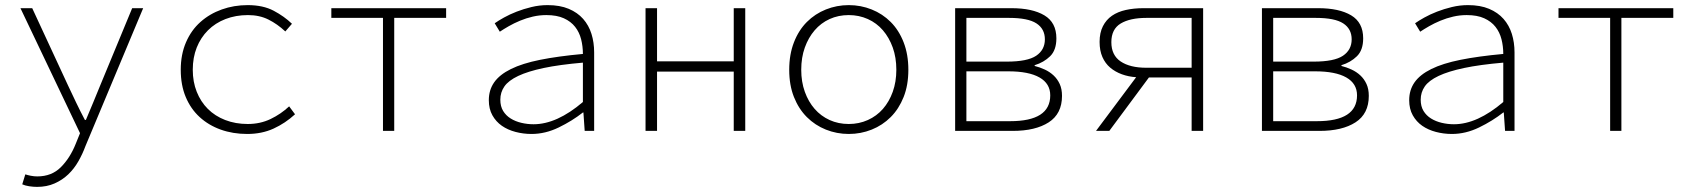

<svg xmlns="http://www.w3.org/2000/svg" viewBox="-20 -512 6640 751"><path d="M125 219Q110 219 94 216.5Q78 214 67 209L79 170Q88 173 100.5 175.5Q113 178 126 178Q182 178 218 142Q254 106 276 51L293 9L60 -480H106L246 -178Q260 -148 277.5 -111.5Q295 -75 312 -43H316Q330 -75 344.5 -111Q359 -147 372 -178L497 -480H540L314 60Q303 90 286.5 119Q270 148 247 170Q224 192 193.5 205.5Q163 219 125 219Z M947 12Q891 12 843.5 -5Q796 -22 761 -54Q726 -86 706.5 -132.5Q687 -179 687 -239Q687 -299 707.5 -346.5Q728 -394 764 -426Q800 -458 847.5 -475Q895 -492 949 -492Q1009 -492 1050.5 -470Q1092 -448 1122 -419L1096 -389Q1065 -418 1030 -435.5Q995 -453 950 -453Q902 -453 862 -437.5Q822 -422 793.5 -393.5Q765 -365 749.5 -326Q734 -287 734 -239Q734 -192 749.5 -153Q765 -114 793 -86Q821 -58 861 -42.5Q901 -27 949 -27Q998 -27 1038.5 -46.5Q1079 -66 1111 -96L1134 -65Q1096 -30 1050 -9Q1004 12 947 12Z M1478 0V-442H1276V-480H1725V-442H1522V0Z M2059 12Q2027 12 1996.5 4Q1966 -4 1943 -20Q1920 -36 1906 -61Q1892 -86 1892 -120Q1892 -160 1913 -190Q1934 -220 1978.5 -242Q2023 -264 2092.5 -278Q2162 -292 2260 -301Q2260 -331 2253 -358.5Q2246 -386 2229.5 -407Q2213 -428 2185.5 -440.5Q2158 -453 2117 -453Q2090 -453 2064 -447Q2038 -441 2014 -431Q1990 -421 1970 -409.5Q1950 -398 1935 -388L1915 -421Q1929 -431 1951.5 -443.5Q1974 -456 2001 -466.5Q2028 -477 2059 -484.5Q2090 -492 2122 -492Q2170 -492 2204.5 -477.5Q2239 -463 2261 -438Q2283 -413 2293.5 -379.5Q2304 -346 2304 -307V0H2267L2262 -72H2260Q2218 -39 2165.5 -13.5Q2113 12 2059 12ZM2067 -26Q2158 -26 2260 -113V-267Q2168 -259 2106.5 -246Q2045 -233 2007 -215Q1969 -197 1953 -174Q1937 -151 1937 -122Q1937 -96 1948 -78Q1959 -60 1977.5 -48.5Q1996 -37 2019.5 -31.5Q2043 -26 2067 -26Z M2505 0V-480H2550V-272H2850V-480H2895V0H2850V-232H2550V0Z M3300 12Q3253 12 3210.5 -5Q3168 -22 3136 -54Q3104 -86 3085.5 -132.5Q3067 -179 3067 -239Q3067 -299 3085.5 -346.5Q3104 -394 3136 -426Q3168 -458 3210.5 -475Q3253 -492 3300 -492Q3347 -492 3389.5 -475Q3432 -458 3464 -426Q3496 -394 3514.5 -346.5Q3533 -299 3533 -239Q3533 -179 3514.5 -132.5Q3496 -86 3464 -54Q3432 -22 3389.5 -5Q3347 12 3300 12ZM3300 -27Q3340 -27 3374.5 -42.5Q3409 -58 3433.5 -86Q3458 -114 3472 -153Q3486 -192 3486 -239Q3486 -287 3472 -326Q3458 -365 3433.5 -393.5Q3409 -422 3374.5 -437.5Q3340 -453 3300 -453Q3259 -453 3225 -437.5Q3191 -422 3166.5 -393.5Q3142 -365 3128 -326Q3114 -287 3114 -239Q3114 -192 3128 -153Q3142 -114 3166.5 -86Q3191 -58 3225 -42.5Q3259 -27 3300 -27Z M3716 0V-480H3936Q4018 -480 4065 -452Q4112 -424 4112 -362Q4112 -316 4087.5 -292Q4063 -268 4027 -257V-254Q4047 -249 4066.5 -240Q4086 -231 4101 -217Q4116 -203 4125 -183.5Q4134 -164 4134 -137Q4134 -67 4082 -33.5Q4030 0 3941 0ZM3760 -271H3918Q3999 -271 4033 -294Q4067 -317 4067 -358Q4067 -399 4034 -420.5Q4001 -442 3927 -442H3760ZM3760 -38H3931Q4088 -38 4088 -139Q4088 -185 4046 -209Q4004 -233 3924 -233H3760Z M4641 0V-209H4474L4319 0H4267L4424 -210Q4394 -212 4368 -221.5Q4342 -231 4322.5 -247.5Q4303 -264 4292 -289Q4281 -314 4281 -348Q4281 -384 4294 -409.5Q4307 -435 4329.5 -450.5Q4352 -466 4383.5 -473Q4415 -480 4453 -480H4686V0ZM4464 -247H4641V-442H4464Q4400 -442 4363.5 -420Q4327 -398 4327 -347Q4327 -296 4363.5 -271.5Q4400 -247 4464 -247Z M4916 0V-480H5136Q5218 -480 5265 -452Q5312 -424 5312 -362Q5312 -316 5287.5 -292Q5263 -268 5227 -257V-254Q5247 -249 5266.5 -240Q5286 -231 5301 -217Q5316 -203 5325 -183.5Q5334 -164 5334 -137Q5334 -67 5282 -33.5Q5230 0 5141 0ZM4960 -271H5118Q5199 -271 5233 -294Q5267 -317 5267 -358Q5267 -399 5234 -420.5Q5201 -442 5127 -442H4960ZM4960 -38H5131Q5288 -38 5288 -139Q5288 -185 5246 -209Q5204 -233 5124 -233H4960Z M5659 12Q5627 12 5596.5 4Q5566 -4 5543 -20Q5520 -36 5506 -61Q5492 -86 5492 -120Q5492 -160 5513 -190Q5534 -220 5578.5 -242Q5623 -264 5692.5 -278Q5762 -292 5860 -301Q5860 -331 5853 -358.5Q5846 -386 5829.5 -407Q5813 -428 5785.5 -440.5Q5758 -453 5717 -453Q5690 -453 5664 -447Q5638 -441 5614 -431Q5590 -421 5570 -409.5Q5550 -398 5535 -388L5515 -421Q5529 -431 5551.5 -443.5Q5574 -456 5601 -466.5Q5628 -477 5659 -484.5Q5690 -492 5722 -492Q5770 -492 5804.5 -477.5Q5839 -463 5861 -438Q5883 -413 5893.5 -379.5Q5904 -346 5904 -307V0H5867L5862 -72H5860Q5818 -39 5765.5 -13.5Q5713 12 5659 12ZM5667 -26Q5758 -26 5860 -113V-267Q5768 -259 5706.5 -246Q5645 -233 5607 -215Q5569 -197 5553 -174Q5537 -151 5537 -122Q5537 -96 5548 -78Q5559 -60 5577.5 -48.5Q5596 -37 5619.5 -31.5Q5643 -26 5667 -26Z M6278 0V-442H6076V-480H6525V-442H6322V0Z"/></svg>

Font: Source Code Pro Light
Style: Regular
Weight: 300
Monospace: yes
Designer: Paul D. Hunt, Teo Tuominen
Foundry: Adobe Systems Incorporated
Version: Version 2.030;PS 1.000;hotconv 16.6.51;makeotf.lib2.5.65220